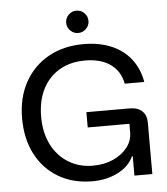

<svg xmlns="http://www.w3.org/2000/svg" viewBox="-58 -909 846 971"><g transform="rotate(-5 365.0 -423.5)"><path d="M371.7 10Q275 10 200.8 -33.3Q126.7 -76.7 85.8 -155Q45 -233.3 45 -337.5Q45 -441.7 87.9 -520Q130.8 -598.3 207.9 -641.7Q285 -685 386.7 -685Q465.8 -685 526.7 -659.6Q587.5 -634.2 625.8 -585.8Q664.2 -537.5 676.7 -467.5H577.5Q565 -532.5 515.8 -567.1Q466.7 -601.7 386.7 -601.7Q312.5 -601.7 257.1 -569.2Q201.7 -536.7 171.7 -477.5Q141.7 -418.3 141.7 -336.7Q141.7 -256.7 172.1 -196.2Q202.5 -135.8 257.1 -102.1Q311.7 -68.3 381.7 -68.3Q439.2 -68.3 484.6 -88.8Q530 -109.2 556.7 -143.3Q583.3 -177.5 583.3 -220.8V-263.3H371.7V-340.8H590.8Q631.7 -340.8 654.2 -320Q676.7 -299.2 676.7 -260V0H585.8V-98.3H581.7Q560 -49.2 502.9 -19.6Q445.8 10 371.7 10ZM365.8 -743.3Q342.5 -743.3 325.8 -760Q309.2 -776.7 309.2 -800Q309.2 -823.3 325.8 -840Q342.5 -856.7 365.8 -856.7Q389.2 -856.7 405.8 -840Q422.5 -823.3 422.5 -800Q422.5 -776.7 405.8 -760Q389.2 -743.3 365.8 -743.3Z"/></g></svg>

Font: Funnel Display
Style: Regular
Weight: 400
Designer: NORD ID, Kristian Moeller
Foundry: Dicotype
Version: Version 1.000